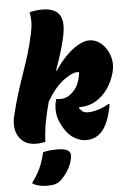

<svg xmlns="http://www.w3.org/2000/svg" viewBox="-65 -805 729 1103"><g transform="rotate(-5 300.0 -253.5)"><path d="M474 -559Q505 -559 530.5 -542Q556 -525 573 -497.5Q590 -470 596 -437.5Q602 -405 594 -373L593 -367Q580 -315 551 -273Q522 -231 481 -206.5Q440 -182 390 -182H385L382 -177Q389 -167 401 -156Q408 -152 414 -150Q420 -148 432 -148Q458 -148 488.5 -157Q519 -166 553 -185H559Q558 -165 550 -139Q540 -99 526.5 -71.5Q513 -44 496 -26Q461 10 409 10Q386 10 365 2Q344 -6 325 -20Q293 -46 274 -86Q263 -104 256 -126Q249 -148 248 -172Q246 -207 257 -240Q264 -239 270.5 -238.5Q277 -238 283 -238Q319 -238 350.5 -267.5Q382 -297 393 -340L395 -349Q398 -358 399 -366.5Q400 -375 401 -382Q398 -383 395 -383Q392 -383 389 -383Q360 -383 310.5 -346.5Q261 -310 213 -230Q198 -177 187 -120Q176 -63 173 0Q161 2 147.5 4Q134 6 120 6Q74 6 45 -17Q16 -40 6 -78Q-4 -116 7 -162Q24 -233 42.5 -292Q61 -351 80 -405Q99 -459 115.5 -513.5Q132 -568 145 -630Q153 -666 153 -694.5Q153 -723 148 -750Q187 -759 223 -759Q266 -759 295 -742.5Q324 -726 332.5 -687Q341 -648 324 -578Q313 -532 299 -488Q285 -444 270 -402H275Q302 -445 336.5 -480.5Q371 -516 407 -537.5Q443 -559 474 -559ZM155 58Q174 53 193 51Q212 49 237 49Q281 49 299 61.5Q317 74 312 103Q305 143 282.5 178Q260 213 234 234Q221 244 204.5 248Q188 252 162 252Q109 252 76 230Q96 202 110.5 177.5Q125 153 135.5 124.5Q146 96 155 58Z"/></g></svg>

Font: Recursive Mn Csl St Blk
Style: Italic
Weight: 900
Italic angle: -15°
Monospace: yes
Version: Version 1.079;hotconv 1.0.112;makeotfexe 2.5.65598; ttfautoh